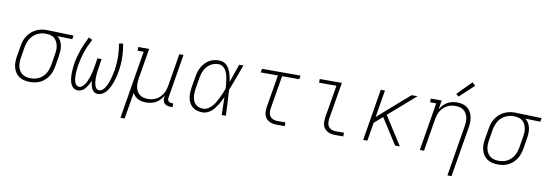

<svg xmlns="http://www.w3.org/2000/svg" viewBox="-66 -1250 5534 1939"><g transform="rotate(10 2700.5 -280.0)"><path d="M248 8Q218 8 189.5 1.5Q161 -5 138 -20Q115 -35 99.5 -58.5Q84 -82 76.5 -109.5Q69 -137 69.5 -166.5Q70 -196 75 -226L94 -336Q98 -362 106.5 -388Q115 -414 130.5 -437.5Q146 -461 167 -480.5Q188 -500 213 -512.5Q238 -525 264.5 -531.5Q291 -538 318 -538Q322 -538 325.5 -538Q329 -538 333 -538L601 -530L595 -492L442 -496Q461 -481 474 -458.5Q487 -436 492.5 -411Q498 -386 497 -358.5Q496 -331 492 -304L474 -194Q469 -168 460.5 -141.5Q452 -115 437 -91Q422 -67 400.5 -47Q379 -27 354 -14.5Q329 -2 301.5 3Q274 8 248 8ZM248 -30Q270 -30 292.5 -34.5Q315 -39 335.5 -50Q356 -61 373.5 -78Q391 -95 402.5 -115Q414 -135 421 -157Q428 -179 432 -201L450 -311Q454 -333 455 -355Q456 -377 452 -397.5Q448 -418 439 -437Q430 -456 415.5 -470Q401 -484 381 -491Q361 -498 339 -499L326 -500Q324 -500 321 -500Q318 -500 315 -500Q293 -500 271.5 -494Q250 -488 230 -477Q210 -466 193 -449.5Q176 -433 164.5 -413Q153 -393 146 -372Q139 -351 135 -329L117 -219Q113 -196 112.5 -172.5Q112 -149 117 -127Q122 -105 133.5 -86Q145 -67 162.5 -54Q180 -41 202.5 -35.5Q225 -30 248 -30Z M739 8Q719 8 702.5 -1.5Q686 -11 676 -26.5Q666 -42 660.5 -60Q655 -78 652.5 -97Q650 -116 649.5 -135.5Q649 -155 650 -174.5Q651 -194 653 -214Q655 -234 658 -254Q664 -290 674 -327Q684 -364 696.5 -399.5Q709 -435 724.5 -470Q740 -505 757 -538L795 -520Q778 -488 763 -455Q748 -422 736 -387.5Q724 -353 715 -318Q706 -283 700 -248Q698 -235 696.5 -222.5Q695 -210 694 -197.5Q693 -185 692 -172.5Q691 -160 691 -148Q691 -136 691.5 -123.5Q692 -111 694 -99Q696 -87 699 -75.5Q702 -64 708 -54Q714 -44 724 -37Q734 -30 746 -30Q763 -30 777.5 -42Q792 -54 802.5 -69Q813 -84 820 -100Q827 -116 833 -132Q839 -148 844 -165Q849 -182 853 -198.5Q857 -215 860 -231.5Q863 -248 866 -265L879 -345H922L909 -265Q907 -252 905 -238.5Q903 -225 901.5 -211.5Q900 -198 899 -185Q898 -172 897.5 -158.5Q897 -145 897.5 -132Q898 -119 899.5 -106Q901 -93 904 -80.5Q907 -68 912.5 -57Q918 -46 928 -38Q938 -30 952 -30Q968 -30 982.5 -41.5Q997 -53 1007 -67.5Q1017 -82 1024.5 -97.5Q1032 -113 1038 -129Q1044 -145 1048.5 -161Q1053 -177 1057 -193.5Q1061 -210 1064.5 -226Q1068 -242 1071 -259Q1082 -328 1081 -395.5Q1080 -463 1067 -530L1108 -538Q1122 -468 1123.5 -397Q1125 -326 1113 -254Q1110 -234 1105.5 -214Q1101 -194 1095.5 -174.5Q1090 -155 1083 -135.5Q1076 -116 1067 -97Q1058 -78 1046.5 -59.5Q1035 -41 1020 -26Q1005 -11 985.5 -1.5Q966 8 946 8Q931 8 918 3Q905 -2 896 -12Q887 -22 881.5 -34Q876 -46 872 -59Q868 -72 866 -86Q864 -100 863 -114Q857 -100 850 -86Q843 -72 835 -59Q827 -46 817 -33.5Q807 -21 795 -11.5Q783 -2 768 3Q753 8 739 8Z M1212 205 1327 -492H1265V-530H1377L1325 -219Q1321 -196 1320.5 -173Q1320 -150 1324 -128.5Q1328 -107 1338.5 -87.5Q1349 -68 1366 -55Q1383 -42 1404.5 -36Q1426 -30 1449 -30Q1471 -30 1493 -34.5Q1515 -39 1535.5 -49.5Q1556 -60 1573 -76.5Q1590 -93 1602 -112.5Q1614 -132 1620.5 -153.5Q1627 -175 1631 -197L1686 -530H1729L1655 -81Q1653 -71 1654.5 -61Q1656 -51 1662 -44Q1668 -37 1677.5 -33.5Q1687 -30 1697 -30H1712V8H1691Q1673 8 1655.5 3Q1638 -2 1626.5 -14.5Q1615 -27 1612 -45Q1609 -63 1612 -81L1614 -95Q1601 -71 1582.5 -50.5Q1564 -30 1540.5 -16.5Q1517 -3 1491 2.5Q1465 8 1440 8Q1418 8 1396.5 4Q1375 0 1357 -9Q1339 -18 1324.5 -32.5Q1310 -47 1300 -65L1255 205Z M2018 8Q1990 8 1963 1Q1936 -6 1915.5 -23Q1895 -40 1882.5 -63.5Q1870 -87 1865 -114Q1860 -141 1861.5 -169Q1863 -197 1867 -226L1886 -336Q1890 -361 1897.5 -386Q1905 -411 1918.5 -435Q1932 -459 1951 -479Q1970 -499 1993.5 -513Q2017 -527 2042.5 -532.5Q2068 -538 2094 -538Q2117 -538 2138 -529.5Q2159 -521 2174 -506Q2189 -491 2199 -471Q2209 -451 2216 -430Q2223 -409 2227 -387Q2231 -365 2235 -343Q2251 -390 2267.5 -436.5Q2284 -483 2300 -530H2343Q2318 -463 2294 -395.5Q2270 -328 2243 -261Q2248 -196 2251 -130.5Q2254 -65 2257 0H2214Q2213 -46 2212 -92Q2211 -138 2210 -184Q2200 -162 2189.5 -140.5Q2179 -119 2166 -99Q2153 -79 2138 -59.5Q2123 -40 2104 -25Q2085 -10 2063 -1Q2041 8 2018 8ZM2018 -30Q2044 -30 2067.5 -44.5Q2091 -59 2109 -79.5Q2127 -100 2140.5 -123Q2154 -146 2165.5 -170Q2177 -194 2187.5 -218.5Q2198 -243 2207 -268Q2206 -292 2203.5 -316Q2201 -340 2197.5 -363.5Q2194 -387 2187.5 -410Q2181 -433 2169.5 -453Q2158 -473 2138 -486.5Q2118 -500 2094 -500Q2073 -500 2052 -494.5Q2031 -489 2012 -477Q1993 -465 1978 -448Q1963 -431 1953 -411Q1943 -391 1937 -370.5Q1931 -350 1927 -329L1909 -219Q1906 -197 1904.5 -175Q1903 -153 1906 -132Q1909 -111 1917 -91.5Q1925 -72 1940 -57.5Q1955 -43 1975.5 -36.5Q1996 -30 2018 -30Z M2780 0Q2759 0 2738.5 -3.5Q2718 -7 2700.5 -16.5Q2683 -26 2670 -41Q2657 -56 2651 -75.5Q2645 -95 2645 -116Q2645 -137 2648 -158L2704 -492H2527L2534 -530H2929L2923 -492H2747L2690 -152Q2687 -129 2689 -107Q2691 -85 2704 -68.5Q2717 -52 2737.5 -45Q2758 -38 2780 -38H2861V0Z M3380 0Q3359 0 3338.5 -3.5Q3318 -7 3300.5 -16.5Q3283 -26 3270 -41Q3257 -56 3251 -75.5Q3245 -95 3245 -116Q3245 -137 3248 -158L3304 -492H3126V-530H3353L3290 -152Q3287 -129 3289 -107Q3291 -85 3304 -68.5Q3317 -52 3337.5 -45Q3358 -38 3380 -38H3461V0Z M3665 0 3752 -530H3795L3749 -251L4068 -530H4129L3855 -291L4041 0H3992L3885 -168L3824 -263L3739 -189L3708 0Z M4565 205 4650 -311Q4654 -334 4655 -357Q4656 -380 4651.5 -401.5Q4647 -423 4636.5 -442.5Q4626 -462 4609.5 -475Q4593 -488 4571 -494Q4549 -500 4526 -500Q4504 -500 4482 -495.5Q4460 -491 4439.5 -480.5Q4419 -470 4402 -453.5Q4385 -437 4373 -417.5Q4361 -398 4354.5 -376.5Q4348 -355 4344 -333L4289 0H4246L4327 -492H4265V-530H4377L4361 -435Q4374 -459 4393 -479.5Q4412 -500 4435 -513.5Q4458 -527 4484 -532.5Q4510 -538 4535 -538Q4564 -538 4591 -531Q4618 -524 4639.5 -507.5Q4661 -491 4674 -467.5Q4687 -444 4693 -417Q4699 -390 4698 -361.5Q4697 -333 4692 -304L4607 205ZM4537 -598 4510 -622 4652 -765 4684 -735Z M5048 8Q5018 8 4989.5 1.5Q4961 -5 4938 -20Q4915 -35 4899.5 -58.5Q4884 -82 4876.5 -109.5Q4869 -137 4869.5 -166.5Q4870 -196 4875 -226L4894 -336Q4898 -362 4906.5 -388Q4915 -414 4930.5 -437.5Q4946 -461 4967 -480.5Q4988 -500 5013 -512.5Q5038 -525 5064.5 -531.5Q5091 -538 5118 -538Q5122 -538 5125.5 -538Q5129 -538 5133 -538L5401 -530L5395 -492L5242 -496Q5261 -481 5274 -458.5Q5287 -436 5292.5 -411Q5298 -386 5297 -358.5Q5296 -331 5292 -304L5274 -194Q5269 -168 5260.5 -141.5Q5252 -115 5237 -91Q5222 -67 5200.5 -47Q5179 -27 5154 -14.5Q5129 -2 5101.5 3Q5074 8 5048 8ZM5048 -30Q5070 -30 5092.5 -34.5Q5115 -39 5135.5 -50Q5156 -61 5173.5 -78Q5191 -95 5202.5 -115Q5214 -135 5221 -157Q5228 -179 5232 -201L5250 -311Q5254 -333 5255 -355Q5256 -377 5252 -397.5Q5248 -418 5239 -437Q5230 -456 5215.5 -470Q5201 -484 5181 -491Q5161 -498 5139 -499L5126 -500Q5124 -500 5121 -500Q5118 -500 5115 -500Q5093 -500 5071.5 -494Q5050 -488 5030 -477Q5010 -466 4993 -449.5Q4976 -433 4964.5 -413Q4953 -393 4946 -372Q4939 -351 4935 -329L4917 -219Q4913 -196 4912.5 -172.5Q4912 -149 4917 -127Q4922 -105 4933.5 -86Q4945 -67 4962.5 -54Q4980 -41 5002.5 -35.5Q5025 -30 5048 -30Z"/></g></svg>

Font: Iosevka Slab XLtEx
Style: Italic
Weight: 200
Width: 7
Italic angle: -9°
Monospace: yes
Designer: Belleve Invis
Foundry: Belleve Invis
Version: Version 11.1.0; ttfautohint (v1.8.3)